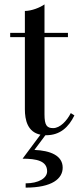

<svg xmlns="http://www.w3.org/2000/svg" viewBox="-20 -610 376 876"><path d="M195 171.5C195 203 156 226.5 97 226.5V246C218 246 266 205 266 155C266 99.5 209.5 77 137 74L187 7H190.5C254 7 293 -29.5 319.5 -83.5L303 -94C285 -58.5 254 -25.5 222.5 -25.5C194 -25.5 183 -38 183 -88V-440.5H290V-460H183V-590C163 -575.5 123.5 -560 93.5 -560V-460H26.5V-440.5H93.5V-111.5C93.5 -63 105.5 -7.5 164.5 4.5L83 114C148 114 195 124.5 195 171.5Z"/></svg>

Font: Bodoni* 11
Style: Regular
Weight: 400
Version: Version 2.3